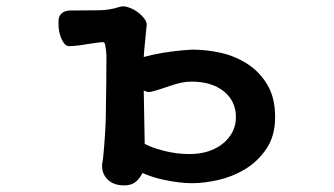

<svg xmlns="http://www.w3.org/2000/svg" viewBox="-20 -511 1040 598"><path d="M309.6 -156.2Q311.5 -261.7 311.5 -339.8Q310.5 -355.5 307.6 -370.6Q306.6 -377.9 302.2 -379.4Q301.3 -379.9 299.3 -379.9Q278.8 -377.9 255.1 -374Q231.4 -370.1 221.2 -369.1Q203.6 -367.2 195.8 -367.2Q186.5 -367.2 179.7 -376Q165.5 -395 162.6 -424.8Q162.1 -432.1 162.1 -439Q162.1 -445.8 162.6 -451.2Q164.1 -461.4 171.4 -468.8Q181.2 -478.5 201.2 -478.5H222.7Q252.9 -478.5 287.8 -479Q322.8 -479.5 353 -489.7Q357.4 -491.2 364.5 -491.2Q371.6 -491.2 378.9 -488.5Q386.2 -485.8 391.1 -483.9Q407.7 -476.1 421.4 -462.4Q437 -446.8 437 -434.6Q430.2 -369.1 429.2 -354.7Q428.2 -340.3 427.7 -333.5Q458 -341.8 485.8 -346.2Q513.7 -350.6 530.8 -352.5Q559.1 -355.5 579.1 -356.4Q624 -356.4 669.4 -346.2Q714.8 -335.4 752 -311Q789.1 -286.6 813 -246.6Q836.9 -206.1 836.9 -146.5Q836.9 -87.4 809.6 -47.4Q782.7 -7.8 743.4 15.9Q704.1 39.6 659.7 49.6Q615.2 59.6 578.1 59.6Q541 59.6 491.2 49.3Q456.1 42 423.8 27.8Q418.5 39.1 408.2 50.3Q393.1 66.4 367.2 66.4Q345.7 66.4 332 59.6Q305.7 46.9 299.3 19.5Q297.9 12.7 297.9 6.3Q297.9 -0.5 299.3 -7.1Q300.8 -13.7 302.2 -30.3Q305.2 -60.5 307.4 -97.4Q309.6 -134.3 309.6 -156.2ZM576.2 -256.8Q559.6 -256.8 543.5 -253.2Q527.3 -249.5 511.5 -244.1Q495.6 -238.8 483.9 -234.9Q463.9 -228 447.8 -224.6Q445.3 -224.6 443.4 -224.6Q441.4 -224.6 439 -224.6Q434.1 -226.1 427.7 -229Q430.7 -82 430.7 -63Q451.7 -51.3 490.5 -41.3Q529.3 -31.2 570.3 -31.2Q603 -31.2 629.9 -40Q662.1 -50.8 683.6 -72.3Q714.8 -103.5 714.8 -146.5Q714.8 -195.3 677.7 -226.1Q639.6 -256.8 576.2 -256.8Z"/></svg>

Font: Bakudai
Style: Bold
Weight: 700
Version: Version 1.48